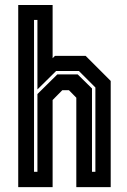

<svg xmlns="http://www.w3.org/2000/svg" viewBox="-20 -770 523 790"><path d="M55 0V-749.5H196.5V-530.5L206 -540H332.5L435.5 -437V0H294V-368L263.5 -399H236.5L196.5 -358.5V0ZM120 -63H134V-383L216 -464H299.5L358.5 -406V-63H372.5V-410L304.5 -478H211L134 -402V-688H120Z"/></svg>

Font: Tourney Condensed Regular
Style: Bold
Weight: 700
Width: 3
Designer: Tyler Finck
Foundry: Etcetera Type Co
Version: Version 1.010; ttfautohint (v1.8.3)